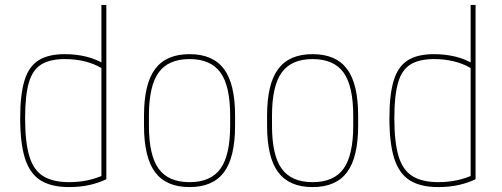

<svg xmlns="http://www.w3.org/2000/svg" viewBox="-20 -750 2040 780"><path d="M261 10Q188 10 144.5 -17.5Q101 -45 81.5 -106.5Q62 -168 62 -270Q62 -366 79.5 -423Q97 -480 136.5 -505Q176 -530 243 -530Q289 -530 330 -520Q371 -510 403 -490L393 -473Q363 -491 325 -500.5Q287 -510 243 -510Q183 -510 147.5 -488Q112 -466 97 -413.5Q82 -361 82 -270Q82 -173 99 -116Q116 -59 155.5 -34.5Q195 -10 261 -10Q301 -10 337.5 -18Q374 -26 403 -40L392 -22V-730H412V-22Q384 -8 345.5 1Q307 10 261 10Z M750 10Q655 10 610 -50.5Q565 -111 565 -240V-280Q565 -409 610 -469.5Q655 -530 750 -530Q845 -530 890 -469.5Q935 -409 935 -280V-240Q935 -111 890 -50.5Q845 10 750 10ZM750 -10Q836 -10 875.5 -64.5Q915 -119 915 -240V-280Q915 -401 875.5 -455.5Q836 -510 750 -510Q664 -510 624.5 -455.5Q585 -401 585 -280V-240Q585 -119 624.5 -64.5Q664 -10 750 -10Z M1250 10Q1155 10 1110 -50.5Q1065 -111 1065 -240V-280Q1065 -409 1110 -469.5Q1155 -530 1250 -530Q1345 -530 1390 -469.5Q1435 -409 1435 -280V-240Q1435 -111 1390 -50.5Q1345 10 1250 10ZM1250 -10Q1336 -10 1375.5 -64.5Q1415 -119 1415 -240V-280Q1415 -401 1375.5 -455.5Q1336 -510 1250 -510Q1164 -510 1124.5 -455.5Q1085 -401 1085 -280V-240Q1085 -119 1124.5 -64.5Q1164 -10 1250 -10Z M1761 10Q1688 10 1644.5 -17.5Q1601 -45 1581.5 -106.5Q1562 -168 1562 -270Q1562 -366 1579.5 -423Q1597 -480 1636.5 -505Q1676 -530 1743 -530Q1789 -530 1830 -520Q1871 -510 1903 -490L1893 -473Q1863 -491 1825 -500.5Q1787 -510 1743 -510Q1683 -510 1647.5 -488Q1612 -466 1597 -413.5Q1582 -361 1582 -270Q1582 -173 1599 -116Q1616 -59 1655.5 -34.5Q1695 -10 1761 -10Q1801 -10 1837.5 -18Q1874 -26 1903 -40L1892 -22V-730H1912V-22Q1884 -8 1845.5 1Q1807 10 1761 10Z"/></svg>

Font: M PLUS Code Latin Thin
Style: Regular
Weight: 250
Designer: Coji Morishita
Foundry: UNDERFOREST DESIGN
Version: Version 1.002; ttfautohint (v1.8.3)